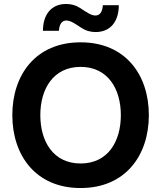

<svg xmlns="http://www.w3.org/2000/svg" viewBox="-20 -927 804 958"><path d="M382.3 11.2C606 11.2 722.7 -151.9 722.7 -352.5C722.7 -553.7 606 -715.8 382.3 -715.8C382.3 -715.8 382.3 -715.8 382.3 -715.8H381.8C158.2 -715.8 41.5 -553.7 41.5 -352.5C41.5 -151.9 158.2 11.2 381.8 11.2C381.8 11.2 381.8 11.2 382.3 11.2ZM181.2 -352.5C181.2 -482.9 245.6 -593.3 382.3 -593.3C518.6 -593.3 583 -482.9 583 -352.5C583 -221.2 518.6 -111.3 382.3 -111.3C245.6 -111.3 181.2 -221.2 181.2 -352.5ZM194.3 -773.4H273.9C276.4 -808.1 289.6 -824.7 311 -824.7C332.5 -824.7 353.5 -809.1 383.3 -790V-789.6C409.2 -772.9 432.1 -767.1 457 -767.1C532.7 -767.1 572.8 -821.8 572.8 -900.9H493.2C490.7 -866.2 477.5 -849.6 456.1 -849.6C434.6 -849.6 413.6 -865.2 383.8 -884.3V-884.8C357.9 -901.4 335 -907.2 310.1 -907.2C234.4 -907.2 194.3 -852.5 194.3 -773.4Z"/></svg>

Font: Wand UI Pro Bold
Style: Regular
Weight: 700
Designer: Andreas Faust
Version: Version 1.003;FEAKit 1.0